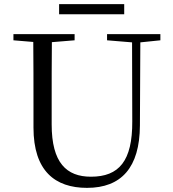

<svg xmlns="http://www.w3.org/2000/svg" viewBox="-20 -893 837 929"><path d="M266 -824H581V-873H266ZM498 -698 619 -688 620 -306C621 -114 556 -38 420 -38C302 -38 230 -105 230 -291V-391C230 -493 230 -591 231 -689L341 -698V-728H45V-698L141 -690C142 -591 142 -491 142 -391V-276C142 -66 246 16 401 16C567 16 656 -82 657 -286L659 -688L756 -698V-728H498Z"/></svg>

Font: Harano Aji Mincho
Style: Regular
Weight: 400
Foundry: Masamichi Hosoda
Version: HaranoAjiMincho-Regular version 20230610;ttx 4.39.4